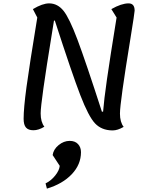

<svg xmlns="http://www.w3.org/2000/svg" viewBox="-20 -746 879 1138"><path d="M753 -517Q691 -138 691 -73Q691 -22 713 6Q677 27 648 27H645Q582 26 543.5 -14.5Q505 -55 456 -182Q407 -309 305 -624H300L287 -543Q221 -139 221 -74Q221 -23 243 5Q209 26 178 26Q148 26 134 10Q120 -6 120 -42Q120 -104 137 -230Q154 -356 201 -642L175 -692Q232 -726 271 -726H272H273Q322 -725 356.5 -682Q391 -639 439 -511.5Q487 -384 584 -84H591Q596 -150 614 -276Q632 -402 671 -642L640 -692Q700 -726 742 -726Q778 -726 778 -683Q778 -672 753 -517ZM393 89Q425 89 442.5 108Q460 127 460 156Q460 229 405.5 286.5Q351 344 258 372L250 341Q283 325 307.5 294Q332 263 334 237L292 173Q297 139 327.5 114Q358 89 393 89Z"/></svg>

Font: Lemonada Light
Style: Regular
Weight: 300
Designer: Mohamed Gaber (Arabic) Eduardo Tunni (Latin)
Foundry: Kief Type Foundry
Version: Version 3.006